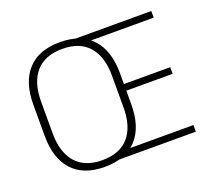

<svg xmlns="http://www.w3.org/2000/svg" viewBox="-113 -796 1055 954"><g transform="rotate(-20 414.0 -319.5)"><path d="M288.5 10Q177 10 118.2 -54Q59.5 -118 59.5 -237V-402Q59.5 -521 118.2 -585Q177 -649 288.5 -649Q400 -649 458.8 -585Q517.5 -521 517.5 -402V-237Q517.5 -118 458.8 -54Q400 10 288.5 10ZM288.5 -25.5Q381 -25.5 428.5 -80.2Q476 -135 476 -236V-403.5Q476 -504.5 428.5 -559Q381 -613.5 288.5 -613.5Q196.5 -613.5 148.8 -559Q101 -504.5 101 -403.5V-236Q101 -135 148.8 -80.2Q196.5 -25.5 288.5 -25.5ZM772.5 0H362V-35H772.5ZM762.5 -309.5H486.5V-344.5H762.5ZM769.5 -604H361V-639H769.5Z"/></g></svg>

Font: Anek Kannada ExtraLight
Style: Regular
Weight: 250
Version: Version 1.003